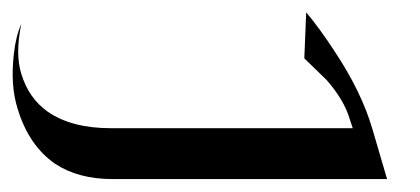

<svg xmlns="http://www.w3.org/2000/svg" viewBox="-28 -300 670 306"><path d="M151.4 -14.6Q96.7 -14.6 59.6 -39.1Q17.6 -68.4 0 -127Q-11.7 -164.1 -5.9 -213.9Q-2.9 -242.2 5.9 -261.7Q-3.9 -213.9 5.9 -182.6Q17.6 -143.6 47.9 -122.1Q85.9 -95.7 148.4 -95.7H534.2L529.3 -110.4Q520.5 -140.6 492.2 -172.9L491.2 -173.8L457 -207L460 -280.3Q481.4 -254.9 504.9 -218.8Q547.9 -154.3 565.4 -94.7L588.9 -14.6Z"/></svg>

Font: Thabit-Oblique
Style: Oblique
Weight: 500
Designer: Regenerated by Nadim Shaikli
Foundry: MAK Alagha
Version: 0.01